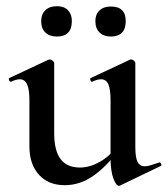

<svg xmlns="http://www.w3.org/2000/svg" viewBox="-20 -587 541 620"><path d="M189 11Q136 11 105.5 -23Q75 -57 75 -114V-263Q75 -298 67.5 -314.5Q60 -331 44 -331Q32 -331 16 -323Q12 -322 9.5 -328Q7 -334 10 -335L136 -394Q139 -395 141 -395Q145 -395 150 -391Q155 -387 155 -384V-157Q155 -101 175.5 -73.5Q196 -46 238 -46Q270 -46 302.5 -64.5Q335 -83 356 -113L362 -101Q324 -49 281 -19Q238 11 189 11ZM417 -384V-113Q417 -79 424 -64.5Q431 -50 448 -50Q456 -50 467 -53.5Q478 -57 493 -62Q497 -64 500 -58.5Q503 -53 499 -51L368 12Q366 13 364 13Q355 13 346 -11Q337 -35 337 -79V-263Q337 -298 330 -314.5Q323 -331 306 -331Q294 -331 278 -323Q274 -322 272 -328Q270 -334 273 -335L399 -394Q401 -395 403 -395Q408 -395 412.5 -391Q417 -387 417 -384ZM164 -469Q140 -469 126.5 -482Q113 -495 113 -519Q113 -541 126.5 -554Q140 -567 164 -567Q187 -567 199.5 -554Q212 -541 212 -519Q212 -469 164 -469ZM338 -469Q315 -469 301.5 -482Q288 -495 288 -519Q288 -541 301.5 -553.5Q315 -566 338 -566Q386 -566 386 -519Q386 -469 338 -469Z"/></svg>

Font: Cormorant Light SemiBold
Style: Regular
Weight: 600
Version: Version 4.000